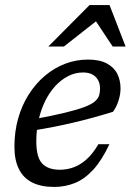

<svg xmlns="http://www.w3.org/2000/svg" viewBox="-20 -729 516 759"><path d="M308.5 -442.5Q277.5 -442.5 249.5 -428.2Q221.5 -414 198.2 -388.5Q175 -363 158.2 -328.8Q141.5 -294.5 132.5 -254.2Q123.5 -214 123.5 -170.5Q123.5 -107 146.8 -82.5Q170 -58 216.5 -58Q245.5 -58 272.2 -68Q299 -78 323.2 -100Q347.5 -122 369 -159H412.5Q382.5 -95 348.5 -58Q314.5 -21 276 -5.5Q237.5 10 194 10Q142.5 10 107.5 -7.5Q72.5 -25 54.8 -60.5Q37 -96 37 -149Q37 -208.5 51.8 -260.8Q66.5 -313 93.8 -355.8Q121 -398.5 157.2 -429.2Q193.5 -460 237 -476.8Q280.5 -493.5 328 -493.5Q374 -493.5 402.5 -478Q431 -462.5 443.8 -436.8Q456.5 -411 456.5 -380Q456.5 -355.5 448.2 -330.2Q440 -305 426.5 -287Q387.5 -275 347.5 -264Q307.5 -253 267.8 -243.8Q228 -234.5 189.8 -227Q151.5 -219.5 115 -213.5L118 -258.5Q190 -272 237.2 -283.5Q284.5 -295 312.5 -305.5Q340.5 -316 354 -327.2Q367.5 -338.5 371.5 -350.8Q375.5 -363 375.5 -378.5Q375.5 -398 367.8 -412.2Q360 -426.5 345.2 -434.5Q330.5 -442.5 308.5 -442.5ZM171 -545 334 -709H413L476.5 -545H425.5L352.5 -655H372.5L232.5 -545Z"/></svg>

Font: Newsreader 10pt
Style: Italic
Weight: 400
Italic angle: -17°
Version: Version 1.003